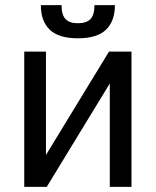

<svg xmlns="http://www.w3.org/2000/svg" viewBox="-20 -732 610 752"><path d="M75 -530H160V-125L407 -530H495V0H410V-405L163 0H75ZM285 -582Q210 -582 175 -615.5Q140 -649 140 -712H221Q221 -674 236.5 -657.5Q252 -641 285 -641Q319 -641 334.5 -657.5Q350 -674 350 -712H430Q430 -649 395 -615.5Q360 -582 285 -582Z"/></svg>

Font: Golos UI
Style: Regular
Weight: 400
Designer: A.Korolkova, Vitaly Kuzmin
Foundry: ParaType Ltd
Version: Version 2.000